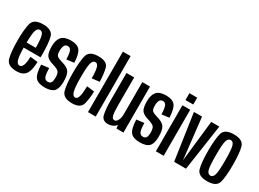

<svg xmlns="http://www.w3.org/2000/svg" viewBox="-35 -1469 2909 2159"><g transform="rotate(30 1420.0 -390.0)"><path d="M179 4.5Q60 4.5 39.2 -78.5Q18.5 -161.5 18.5 -298.5Q18.5 -448.5 39.5 -525.8Q60.5 -603 178.5 -603Q298 -603 318.2 -526.5Q338.5 -450 338.5 -301Q338.5 -282.5 337.5 -266.5H118.5Q120 -161.5 132 -118Q146 -67.5 179 -67.5Q204.5 -67.5 219.8 -102Q235 -136.5 236.5 -215.5L334 -204Q331.5 -126 315.2 -80.5Q299 -35 265.8 -15.2Q232.5 4.5 179 4.5ZM118.5 -332.5H237.5Q237 -446.5 224 -488Q211 -531 178.5 -531Q146.5 -531 132.5 -487Q120 -448 118.5 -332.5Z M544.5 4Q461.5 4 425.2 -36Q389 -76 384 -199L482 -211.5Q484 -122.5 498.8 -95.5Q513.5 -68.5 543.5 -68.5Q574.5 -68.5 586.2 -89.2Q598 -110 598 -152.5Q598 -210.5 578.2 -229.8Q558.5 -249 505.5 -265Q433.5 -284.5 409 -318.5Q384.5 -352.5 384.5 -438.5Q384.5 -519 420.2 -560.5Q456 -602 541.5 -602Q626 -602 659.2 -559Q692.5 -516 697 -403L600.5 -391Q598 -469.5 584.8 -499.8Q571.5 -530 540.5 -530Q510.5 -530 498.2 -504.5Q486 -479 486 -438.5Q486 -385 506.2 -370Q526.5 -355 577.5 -340Q648.5 -321 674 -283.5Q699.5 -246 699.5 -159.5Q699.5 -70 664.8 -33Q630 4 544.5 4Z M899 4.5Q781 4.5 760.2 -77.8Q739.5 -160 739.5 -298Q739.5 -449 760.2 -526Q781 -603 899 -603Q1013.5 -603 1031.5 -529.5Q1049.5 -456 1051.5 -361L954 -349.5Q953.5 -444 941.5 -486.5Q929.5 -529 899 -529Q868.5 -529 854.8 -484.8Q841 -440.5 841 -298Q841 -169.5 854.8 -119.2Q868.5 -69 899 -69Q929.5 -69 941.5 -117.8Q953.5 -166.5 954 -246.5L1051.5 -234.5Q1049.5 -154.5 1031.5 -75Q1013.5 4.5 899 4.5Z M1107.5 0V-785H1208V0Z M1477.5 0 1472 -42.5Q1431 5 1367.5 5Q1292 5 1277.2 -65.2Q1262.5 -135.5 1262.5 -240V-597.5H1362.5V-240.5Q1362.5 -140.5 1372.5 -104.5Q1382.5 -68.5 1409.5 -68.5Q1435 -68.5 1451.5 -101.5Q1466.5 -131 1468 -173.5V-597.5H1568V0Z M1780 4Q1697 4 1660.8 -36Q1624.5 -76 1619.5 -199L1717.5 -211.5Q1719.5 -122.5 1734.2 -95.5Q1749 -68.5 1779 -68.5Q1810 -68.5 1821.8 -89.2Q1833.5 -110 1833.5 -152.5Q1833.5 -210.5 1813.8 -229.8Q1794 -249 1741 -265Q1669 -284.5 1644.5 -318.5Q1620 -352.5 1620 -438.5Q1620 -519 1655.8 -560.5Q1691.5 -602 1777 -602Q1861.5 -602 1894.8 -559Q1928 -516 1932.5 -403L1836 -391Q1833.5 -469.5 1820.2 -499.8Q1807 -530 1776 -530Q1746 -530 1733.8 -504.5Q1721.5 -479 1721.5 -438.5Q1721.5 -385 1741.8 -370Q1762 -355 1813 -340Q1884 -321 1909.5 -283.5Q1935 -246 1935 -159.5Q1935 -70 1900.2 -33Q1865.5 4 1780 4Z M1989 0V-597.5H2090V0ZM1989 -754.5H2090V-665.5H1989Z M2226 0 2138.5 -597.5H2243.5L2303 -69H2304L2363 -597.5H2468L2380 0Z M2655.5 4Q2538 4 2516.5 -69.5Q2495 -143 2495 -299.5Q2495 -456.5 2516.5 -530.2Q2538 -604 2655.5 -604Q2773 -604 2794.5 -530.2Q2816 -456.5 2816 -299.5Q2816 -143 2794.5 -69.5Q2773 4 2655.5 4ZM2655.5 -69Q2687.5 -69 2701.5 -111Q2715.5 -153 2715.5 -299.5Q2715.5 -446 2701.5 -488.5Q2687.5 -531 2655.5 -531Q2623.5 -531 2609.5 -488.5Q2595.5 -446 2595.5 -299.5Q2595.5 -153 2609.5 -111Q2623.5 -69 2655.5 -69Z"/></g></svg>

Font: Anybody Condensed Medium
Style: Regular
Weight: 500
Width: 3
Designer: Tyler Finck
Foundry: Etcetera Type Company
Version: Version 1.010; ttfautohint (v1.8.3) -l 8 -r 50 -G 200 -x 14 